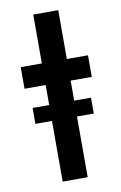

<svg xmlns="http://www.w3.org/2000/svg" viewBox="-84 -783 525 832"><g transform="rotate(-10 178.0 -367.5)"><path d="M123 0V-425H30V-520H123V-735H233V-520H326V-425H233V0ZM50 -267V-337H307V-267Z"/></g></svg>

Font: Iosevka QP
Style: Bold
Weight: 700
Designer: Belleve Invis
Foundry: Belleve Invis
Version: Version 20.0.0; ttfautohint (v1.8.4)